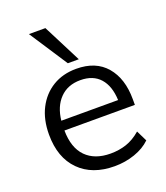

<svg xmlns="http://www.w3.org/2000/svg" viewBox="-140 -849 823 953"><g transform="rotate(-20 272.0 -372.0)"><path d="M48 0ZM302 9Q184 9 116 -59.5Q48 -128 48 -250Q48 -329 78 -387.5Q108 -446 161.5 -478.5Q215 -511 286 -511Q389 -511 444 -446.5Q499 -382 499 -273V-243H127Q128 -151 174.5 -104Q221 -57 304 -57Q349 -57 388 -70Q427 -83 464 -115L492 -58Q459 -26 408.5 -8.5Q358 9 302 9ZM286 -451Q219 -451 178 -409Q137 -367 129 -294H429Q426 -369 389.5 -410Q353 -451 286 -451ZM257 -551 125 -753H212L315 -551Z"/></g></svg>

Font: Winston
Style: Regular
Weight: 400
Designer: Original fonts by Vernon Adams / Changes by Cristiano Sobral
Foundry: Original fonts by Vernon Adams / Changes by Cristiano Sobral
Version: Version 2.503;July 17, 2020;FontCreator 13.0.0.2655 64-bit